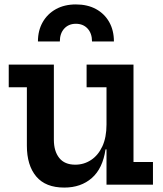

<svg xmlns="http://www.w3.org/2000/svg" viewBox="-20 -835 736 868"><path d="M495 -647.5H396Q396 -684 376 -705.8Q356 -727.5 323 -727.5Q290.5 -727.5 270.5 -705.8Q250.5 -684 250.5 -647.5H151.5Q151.5 -697 173 -734.8Q194.5 -772.5 233 -793.8Q271.5 -815 323 -815Q375.5 -815 414 -794Q452.5 -773 473.8 -735.2Q495 -697.5 495 -647.5ZM461.5 -440.5H371.5V-543H583.5V-102.5H671.5V0H461.5ZM223.5 -543V-203.5Q223.5 -151.5 247.8 -121Q272 -90.5 320.5 -90.5Q359.5 -90.5 391.8 -111.8Q424 -133 442.8 -173.5Q461.5 -214 461.5 -272L485 -159.5H457Q444.5 -73.5 395.2 -30.2Q346 13 270.5 13Q186 13 143.8 -37.2Q101.5 -87.5 101.5 -176.5V-440.5H19.5V-543Z"/></svg>

Font: Hepta Slab SemiBold
Style: Regular
Weight: 600
Designer: Michael LaGattuta
Foundry: Michael LaGattuta
Version: Version 1.102